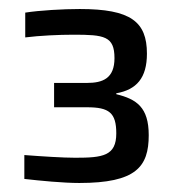

<svg xmlns="http://www.w3.org/2000/svg" viewBox="-20 -822 391 426"><path d="M156 -416C282 -416 310 -452 310 -522C310 -584 283 -602 238 -613V-615C283 -623 306 -649 306 -703C306 -774 270 -802 157 -802C120 -802 68 -799 36 -794V-739C68 -743 111 -745 143 -745C211 -745 234 -742 234 -693C234 -648 208 -638 173 -638H100V-584H173C222 -584 238 -572 238 -526C238 -476 208 -472 147 -472C120 -472 73 -475 34 -478V-425C69 -421 120 -416 156 -416Z"/></svg>

Font: Saira UNSAM Medium SC
Style: Regular
Weight: 500
Designer: Hector Gatti with collaboration of the Omnibus-Type team
Foundry: Omnibus-Type
Version: Version 1.072;PS 001.072;hotconv 1.0.88;makeotf.lib2.5.64775